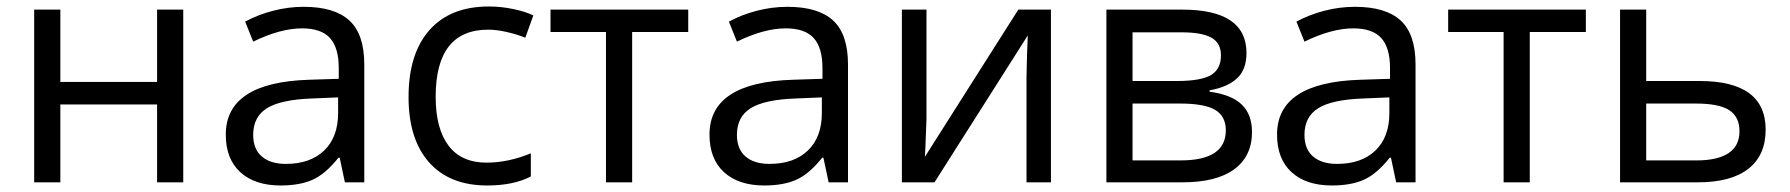

<svg xmlns="http://www.w3.org/2000/svg" viewBox="-20 -565 5546 595"><path d="M167 -535.2V-311H466.8V-535.2H547.9V0H466.8V-241.2H167V0H85.9V-535.2Z M1048.8 0 1032.7 -76.2H1028.8Q988.8 -25.9 949 -8.1Q909.2 9.8 849.6 9.8Q770 9.8 724.9 -31.2Q679.7 -72.3 679.7 -147.9Q679.7 -310.1 939 -317.9L1029.8 -320.8V-354Q1029.8 -417 1002.7 -447Q975.6 -477.1 916 -477.1Q849.1 -477.1 764.6 -436L739.7 -498Q779.3 -519.5 826.4 -531.7Q873.5 -543.9 920.9 -543.9Q1016.6 -543.9 1062.7 -501.5Q1108.9 -459 1108.9 -365.2V0ZM865.7 -57.1Q941.4 -57.1 984.6 -98.6Q1027.8 -140.1 1027.8 -214.8V-263.2L946.8 -259.8Q850.1 -256.3 807.4 -229.7Q764.6 -203.1 764.6 -147Q764.6 -103 791.3 -80.1Q817.9 -57.1 865.7 -57.1Z M1489.7 9.8Q1373.5 9.8 1309.8 -61.8Q1246.1 -133.3 1246.1 -264.2Q1246.1 -398.4 1310.8 -471.7Q1375.5 -544.9 1495.1 -544.9Q1533.7 -544.9 1572.3 -536.6Q1610.8 -528.3 1632.8 -517.1L1607.9 -448.2Q1581.1 -459 1549.3 -466.1Q1517.6 -473.1 1493.2 -473.1Q1330.1 -473.1 1330.1 -265.1Q1330.1 -166.5 1369.9 -113.8Q1409.7 -61 1487.8 -61Q1554.7 -61 1625 -89.8V-18.1Q1571.3 9.8 1489.7 9.8Z M2112.8 -465.8H1939V0H1857.9V-465.8H1686V-535.2H2112.8Z M2547.9 0 2531.7 -76.2H2527.8Q2487.8 -25.9 2448 -8.1Q2408.2 9.8 2348.6 9.8Q2269 9.8 2223.9 -31.2Q2178.7 -72.3 2178.7 -147.9Q2178.7 -310.1 2438 -317.9L2528.8 -320.8V-354Q2528.8 -417 2501.7 -447Q2474.6 -477.1 2415 -477.1Q2348.1 -477.1 2263.7 -436L2238.8 -498Q2278.3 -519.5 2325.4 -531.7Q2372.6 -543.9 2419.9 -543.9Q2515.6 -543.9 2561.8 -501.5Q2607.9 -459 2607.9 -365.2V0ZM2364.7 -57.1Q2440.4 -57.1 2483.6 -98.6Q2526.9 -140.1 2526.9 -214.8V-263.2L2445.8 -259.8Q2349.1 -256.3 2306.4 -229.7Q2263.7 -203.1 2263.7 -147Q2263.7 -103 2290.3 -80.1Q2316.9 -57.1 2364.7 -57.1Z M2851.1 -535.2V-195.8L2847.7 -106.9L2846.2 -79.1L3135.7 -535.2H3236.8V0H3161.1V-327.1L3162.6 -391.6L3165 -455.1L2876 0H2774.9V-535.2Z M3842.8 -400.9Q3842.8 -348.6 3812.7 -321.5Q3782.7 -294.4 3728.5 -285.2V-280.8Q3796.9 -271.5 3828.4 -240.7Q3859.9 -210 3859.9 -155.8Q3859.9 -81.1 3804.9 -40.5Q3750 0 3644.5 0H3408.7V-535.2H3643.6Q3842.8 -535.2 3842.8 -400.9ZM3778.8 -161.1Q3778.8 -204.6 3745.8 -224.4Q3712.9 -244.1 3636.7 -244.1H3489.7V-67.9H3638.7Q3778.8 -67.9 3778.8 -161.1ZM3763.7 -393.1Q3763.7 -432.1 3733.6 -448.5Q3703.6 -464.8 3642.6 -464.8H3489.7V-314H3627Q3702.1 -314 3732.9 -332.5Q3763.7 -351.1 3763.7 -393.1Z M4306.6 0 4290.5 -76.2H4286.6Q4246.6 -25.9 4206.8 -8.1Q4167 9.8 4107.4 9.8Q4027.8 9.8 3982.7 -31.2Q3937.5 -72.3 3937.5 -147.9Q3937.5 -310.1 4196.8 -317.9L4287.6 -320.8V-354Q4287.6 -417 4260.5 -447Q4233.4 -477.1 4173.8 -477.1Q4106.9 -477.1 4022.5 -436L3997.6 -498Q4037.1 -519.5 4084.2 -531.7Q4131.3 -543.9 4178.7 -543.9Q4274.4 -543.9 4320.6 -501.5Q4366.7 -459 4366.7 -365.2V0ZM4123.5 -57.1Q4199.2 -57.1 4242.4 -98.6Q4285.6 -140.1 4285.6 -214.8V-263.2L4204.6 -259.8Q4107.9 -256.3 4065.2 -229.7Q4022.5 -203.1 4022.5 -147Q4022.5 -103 4049.1 -80.1Q4075.7 -57.1 4123.5 -57.1Z M4894.5 -465.8H4720.7V0H4639.6V-465.8H4467.8V-535.2H4894.5Z M5081.5 -314H5246.6Q5451.7 -314 5451.7 -163.1Q5451.7 -84 5398.2 -42Q5344.7 0 5241.7 0H5000.5V-535.2H5081.5ZM5081.5 -244.1V-67.9H5237.8Q5302.2 -67.9 5336.4 -90.3Q5370.6 -112.8 5370.6 -158.2Q5370.6 -202.6 5339.1 -223.4Q5307.6 -244.1 5235.4 -244.1Z"/></svg>

Font: f06252833
Style: Regular
Weight: 400
Foundry: Ascender Corporation
Version: Version 1.10